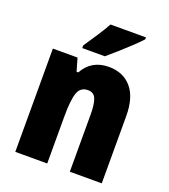

<svg xmlns="http://www.w3.org/2000/svg" viewBox="-139 -866 850 966"><g transform="rotate(20 285.5 -383.0)"><path d="M353 -563Q429 -563 473.5 -511.5Q518 -460 518 -360V0H347V-306Q347 -361 336 -389Q325 -417 293 -417Q253 -417 239.5 -378.5Q226 -340 226 -250V0H55V-553H187L207 -484H216Q259 -563 353 -563ZM476 -756Q460 -738 431.5 -711Q403 -684 371.5 -656Q340 -628 314 -606H193V-620Q217 -656 242.5 -694.5Q268 -733 286 -766H476Z"/></g></svg>

Font: Noto Sans Malayalam Condensed Black
Style: Regular
Weight: 900
Width: 3
Designer: Jelle Bosma - Monotype Design Team
Foundry: Monotype Imaging Inc.
Version: Version 2.104; ttfautohint (v1.8.4.7-5d5b)